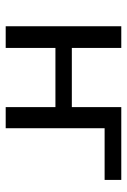

<svg xmlns="http://www.w3.org/2000/svg" viewBox="97 -554 456 691"><g transform="rotate(90 325.5 -208.0)"><path d="M627 -356H441V0H365V-179H152V0H74V-416H152V-238H365V-416H627Z"/></g></svg>

Font: Ysabeau Infant Medium
Style: Regular
Weight: 500
Designer: Christian Thalmann (Catharsis Fonts)
Version: Version 0.003